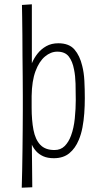

<svg xmlns="http://www.w3.org/2000/svg" viewBox="-20 -724 483 892"><path d="M81 148Q82 113 83 68Q84 23 84.5 -26Q85 -75 85.5 -122.5Q86 -170 86 -209Q86 -237 86 -278Q86 -319 85.5 -367.5Q85 -416 84.5 -465.5Q84 -515 84 -561Q84 -607 83 -643.5Q82 -680 82 -701L128 -704Q128 -635 128 -566.5Q128 -498 128 -430Q138 -454 154.5 -475Q171 -496 195 -509.5Q219 -523 251 -523Q301 -523 326 -494Q351 -465 362 -418Q370 -387 372 -348.5Q374 -310 374 -268Q374 -232 371.5 -197.5Q369 -163 363 -131.5Q357 -100 346 -74Q330 -35 302 -12Q274 11 230 11Q201 11 181 2Q161 -7 148 -21.5Q135 -36 128 -52L130 146ZM127 -224Q127 -165 135.5 -120.5Q144 -76 167 -51.5Q190 -27 233 -27Q262 -27 280.5 -45.5Q299 -64 310 -94Q323 -129 327.5 -174Q332 -219 332 -259Q332 -299 331 -335.5Q330 -372 324 -401Q317 -439 299.5 -461.5Q282 -484 246 -484Q216 -484 189 -461.5Q162 -439 145 -393.5Q128 -348 127 -278Z"/></svg>

Font: Truculenta ExtraLight
Style: Regular
Weight: 250
Version: Version 1.002